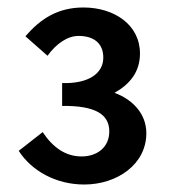

<svg xmlns="http://www.w3.org/2000/svg" viewBox="-20 -913 456 513"><path d="M205 -420C293 -420 371 -474 371 -557C371 -611 332 -648 286 -665C327 -688 354 -721 354 -770C354 -847 285 -893 203 -893C136 -893 89 -864 48 -816L107 -764C130 -796 160 -817 190 -817C231 -817 256 -797 256 -759C256 -717 217 -689 146 -691V-630C232 -631 272 -609 272 -562C272 -519 239 -495 198 -495C156 -495 122 -518 94 -560L30 -510C64 -457 129 -420 205 -420Z"/></svg>

Font: Bithumb Trading Sans Semibold
Style: Regular
Weight: 600
Designer: HamHyungwon
Foundry: Bithumb
Version: Version 1.100;Glyphs 3.1.2 (3151)